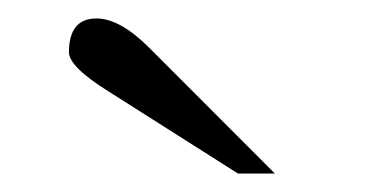

<svg xmlns="http://www.w3.org/2000/svg" viewBox="-20 -687 408 208"><path d="M237.8 -499 97.7 -587.9Q54.7 -614.7 54.7 -630.4Q54.7 -667 84.5 -667Q109.9 -667 141.6 -635.3L277.8 -499Z"/></svg>

Font: Kitab
Style: Regular
Weight: 400
Designer: SIL International
Foundry: Khaled Hosny
Version: Version 1.000